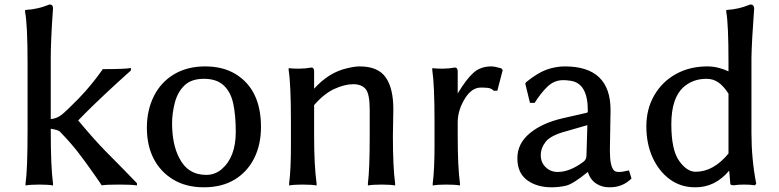

<svg xmlns="http://www.w3.org/2000/svg" viewBox="-20 -794 3378 833"><path d="M88.9 -742.2V-751H92.8Q144.5 -753.9 194.3 -774.4H196.3Q210 -774.4 210 -757.8Q200.2 -620.1 200.2 -542V-277.3Q224.6 -279.3 245.1 -294.4Q265.6 -309.6 320.8 -366.2Q376 -422.9 424.8 -492.2L425.8 -494.1H427.7Q522.5 -494.1 547.9 -499V-488.3L487.3 -433.6Q374 -329.1 319.3 -271.5Q387.7 -189.5 436 -140.1Q484.4 -90.8 512.7 -62.5L574.2 1V10.7Q554.7 6.8 498.5 6.8Q442.4 6.8 422.9 9.8H420.9Q419.9 6.8 383.8 -44.4Q347.7 -95.7 317.9 -134.3Q288.1 -172.9 240.2 -222.7Q232.4 -230.5 200.2 -235.4V-226.6Q200.2 -69.3 210 2V10.7Q190.4 6.8 150.4 6.8Q111.3 6.8 90.8 10.7V2Q99.6 -57.6 99.6 -226.6V-521.5Q99.6 -685.5 88.9 -742.2Z M1002 -472.7Q1112.3 -405.3 1112.3 -243.2Q1112.3 -166 1082.5 -106.9Q1052.7 -47.9 997.6 -14.6Q942.4 18.6 864.7 18.6Q787.1 18.6 731.4 -15.1Q675.8 -48.8 646.5 -106Q617.2 -163.1 617.2 -239.7Q617.2 -316.4 647.9 -377.4Q678.7 -438.5 735.8 -472.2Q793 -505.9 870.1 -505.9Q947.3 -505.9 1002 -472.7ZM726.6 -259.8Q726.6 -168.9 756.8 -110.4Q793.9 -35.2 875 -35.2Q912.1 -35.2 941.4 -59.6Q1002.9 -112.3 1002.9 -221.7Q1002.9 -292 992.2 -343.3Q981.4 -394.5 950.7 -423.3Q919.9 -452.1 864.7 -452.1Q809.6 -452.1 779.8 -422.9Q750 -393.6 738.3 -347.7Q726.6 -301.8 726.6 -259.8Z M1232.4 -489.3V-498H1236.3Q1250 -496.1 1277.3 -496.1Q1304.7 -496.1 1331.1 -501H1332Q1341.8 -501 1342.8 -486.3V-409.2Q1407.2 -480.5 1486.3 -498Q1518.6 -505.9 1540 -505.9Q1620.1 -505.9 1653.3 -458.5Q1686.5 -411.1 1686.5 -320.3L1684.6 -204.1Q1684.6 -69.3 1694.3 2V10.7Q1674.8 6.8 1634.8 6.8Q1596.7 6.8 1576.2 10.7V2Q1584 -59.6 1584 -204.1V-317.4Q1584 -386.7 1566.4 -407.7Q1548.8 -428.7 1512.2 -428.7Q1475.6 -428.7 1430.7 -408.2Q1385.7 -387.7 1342.8 -337.9V-204.1Q1342.8 -77.1 1353.5 2V10.7Q1334 6.8 1292 6.8Q1253.9 6.8 1234.4 10.7V2Q1242.2 -58.6 1242.2 -160.2V-266.6Q1242.2 -426.8 1232.4 -489.3Z M1855.5 -489.3V-498H1859.4Q1873 -496.1 1899.9 -496.1Q1926.8 -496.1 1953.1 -501H1954.1Q1964.8 -501 1965.8 -486.3V-388.7Q2002.9 -450.2 2033.7 -478Q2064.5 -505.9 2111.3 -505.9Q2126 -505.9 2153.3 -498H2154.3L2161.1 -490.2L2137.7 -400.4H2122.1Q2111.3 -411.1 2097.2 -412.6Q2083 -414.1 2066.4 -414.1Q2028.3 -414.1 2000 -371.1Q1965.8 -318.4 1965.8 -263.7V-204.1Q1965.8 -69.3 1975.6 2V10.7Q1956.1 6.8 1916 6.8Q1877.9 6.8 1857.4 10.7V2Q1865.2 -58.6 1865.2 -160.2V-266.6Q1865.2 -426.8 1855.5 -489.3Z M2418.9 -280.3 2525.4 -304.7Q2530.3 -304.7 2530.3 -314.5Q2530.3 -431.6 2457 -443.4Q2438.5 -446.3 2423.8 -446.3Q2383.8 -446.3 2354.5 -417.5Q2325.2 -388.7 2300.8 -349.6L2299.8 -347.7H2279.3L2258.8 -431.6L2263.7 -438.5Q2313.5 -478.5 2352.5 -492.2Q2391.6 -505.9 2430.7 -505.9Q2628.9 -505.9 2628.9 -316.4L2626 -141.6Q2626 -72.3 2643.6 -54.7Q2650.4 -47.9 2665.5 -47.9Q2680.7 -47.9 2709 -54.7L2719.7 -19.5Q2680.7 19.5 2623 18.6Q2590.8 18.6 2565.9 2Q2541 -14.6 2530.3 -47.9Q2465.8 4.9 2435.1 11.7Q2404.3 18.6 2373 18.6Q2308.6 18.6 2266.6 -12.7Q2224.6 -43.9 2224.6 -107.4Q2224.6 -170.9 2277.8 -215.3Q2331.1 -259.8 2418.9 -280.3ZM2399.4 -47.9Q2452.1 -47.9 2510.7 -91.8Q2524.4 -101.6 2524.4 -119.1L2528.3 -251L2436.5 -224.6Q2370.1 -207 2348.1 -179.7Q2326.2 -152.3 2326.2 -120.6Q2326.2 -88.9 2347.7 -68.4Q2369.1 -47.9 2399.4 -47.9Z M3048.8 -505.9Q3094.7 -505.9 3140.6 -484.4V-521.5Q3140.6 -691.4 3130.9 -742.2V-751H3134.8Q3185.5 -753.9 3234.4 -774.4H3236.3Q3251 -774.4 3252 -757.8Q3241.2 -612.3 3240.2 -542V-217.8Q3240.2 -103.5 3260.7 2V3.9L3254.9 9.8H3252.9Q3236.3 6.8 3208.5 6.8Q3180.7 6.8 3164.1 9.8H3163.1Q3148.4 9.8 3148.4 2.9L3143.6 -53.7Q3082 19.5 2996.1 18.6Q2932.6 18.6 2885.3 -16.6Q2837.9 -51.8 2811 -111.3Q2784.2 -170.9 2784.2 -246.1Q2784.2 -321.3 2818.8 -380.9Q2853.5 -440.4 2913.1 -473.1Q2972.7 -505.9 3048.8 -505.9ZM2998 -48.8Q3075.2 -48.8 3140.6 -127.9V-387.7Q3119.1 -420.9 3096.7 -436.5Q3074.2 -452.1 3044.9 -452.1Q2985.4 -452.1 2944.3 -415Q2892.6 -367.2 2892.6 -255.4Q2892.6 -143.6 2926.3 -96.2Q2960 -48.8 2998 -48.8Z"/></svg>

Font: GenEi LateMin v2
Style: Medium
Weight: 500
Designer: o_tamon (Modified)
Foundry: o_tamon / Adobe Systems Incorporated / FONT 910 / Philipp H. Poll
Version: Version 2.1;Original Version 1.004